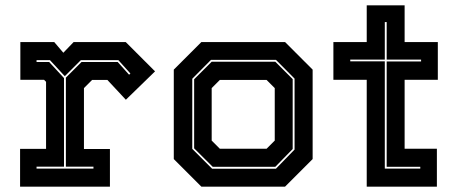

<svg xmlns="http://www.w3.org/2000/svg" viewBox="-20 -697 1710 717"><path d="M55 0V-141H152V-391.5L144.5 -399H56V-540H182.5L216.5 -500L255 -540H449.5L559 -430.5L450 -324.5L381 -398.5H324L293.5 -368V-140.5H390.5V0ZM116.5 -67.5H329V-74.5H226V-407L284.5 -465.5H419.5L462 -418L467 -422.5L422 -472.5H282L222 -412.5L166.5 -472.5H116.5V-465.5H163.5L219 -405.5V-74.5H116.5Z M732 0 629 -103V-437L732 -540H1044.5L1147.5 -437V-103L1044.5 0ZM772 -67H1010.5L1080 -138.5V-403.5L1010.5 -473.5H768L698 -403V-141ZM774.5 -74 705 -143V-401L770.5 -466.5H1008L1073 -401.5V-140.5L1008 -74ZM801 -141.5H975.5L1006 -172V-368L975.5 -398.5H801L770.5 -368V-172Z M1349.5 0V-399H1225V-540H1349.5V-677H1491V-540H1615V-399H1491V-141.5H1611.5V0ZM1417 -67.5H1549.5V-74H1424V-467.5H1552.5V-474.5H1424V-614.5H1417V-474.5H1288V-468H1417Z"/></svg>

Font: Tourney Thin ExtraBold
Style: Regular
Weight: 800
Version: Version 1.015